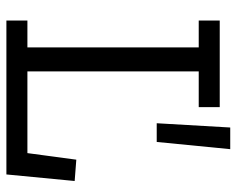

<svg xmlns="http://www.w3.org/2000/svg" viewBox="-88 -634 722 585"><g transform="rotate(90 272.5 -341.0)"><path d="M412 -458H355L368 -682H434ZM42 0V-64H124V-586H42V-650H306V-586H197V-64H446L466 -213L531 -208L511 0Z"/></g></svg>

Font: Zilla Slab Regular
Style: Regular
Weight: 400
Designer: Typotheque.com
Foundry: Typotheque type foundry
Version: Version 1.0; 2017